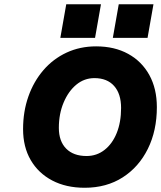

<svg xmlns="http://www.w3.org/2000/svg" viewBox="-20 -879 761 907"><path d="M541 -859H705L677 -700H513ZM293 -859H457L429 -700H265ZM89 -269Q89 -352 114 -423Q139 -494 185 -547.5Q231 -601 294.5 -630.5Q358 -660 434 -660Q521 -660 585.5 -624.5Q650 -589 685.5 -524.5Q721 -460 721 -373Q721 -262 678.5 -176Q636 -90 559.5 -41Q483 8 380 8Q292 8 226.5 -26.5Q161 -61 125 -123Q89 -185 89 -269ZM552 -369Q552 -436 519 -473Q486 -510 426 -510Q378 -510 340.5 -479Q303 -448 280.5 -394.5Q258 -341 258 -275Q258 -212 292.5 -177Q327 -142 389 -142Q437 -142 474 -171Q511 -200 531.5 -251Q552 -302 552 -369Z"/></svg>

Font: Overused Grotesk ExtraBold
Style: Italic
Weight: 800
Italic angle: -10°
Version: Version 0.003